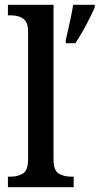

<svg xmlns="http://www.w3.org/2000/svg" viewBox="-20 -780 415 800"><path d="M13 0V-44H25Q54 -44 75.5 -57Q97 -70 97 -116V-649Q97 -678 86.5 -692Q76 -706 59.5 -711Q43 -716 25 -716H13V-760H203V-116Q203 -70 224.5 -57Q246 -44 276 -44H287V0ZM254 -613Q262 -646 270.5 -685Q279 -724 285 -760H375V-750Q366 -729 352.5 -702Q339 -675 323.5 -648Q308 -621 294 -600H254Z"/></svg>

Font: Noto Serif Bengali SemiCondensed Medium
Style: Regular
Weight: 500
Width: 4
Designer: Juan Bruce, Universal Thirst, Indian Type Foundry and the Monotype Design Team.
Foundry: Monotype Imaging Inc.
Version: Version 2.003; ttfautohint (v1.8.4.7-5d5b)